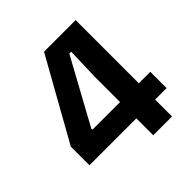

<svg xmlns="http://www.w3.org/2000/svg" viewBox="-173 -770 900 900"><g transform="rotate(-45 277.0 -319.5)"><path d="M461.5 0H337V-392L342 -549H329.5L154 -228V-174L104 -220H537.5V-112H26V-235.5L252 -639H461.5Z"/></g></svg>

Font: Anek Devanagari Medium SemiBold
Style: Regular
Weight: 600
Version: Version 1.003